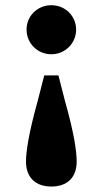

<svg xmlns="http://www.w3.org/2000/svg" viewBox="-20 -509 387 723"><path d="M173.3 -489.4C121 -489.4 80 -448.9 80 -397.6C80 -346.3 121 -304.7 173.3 -304.7C225.6 -304.7 266.6 -346.3 266.6 -397.6C266.6 -448.9 225.6 -489.4 173.3 -489.4ZM173.3 193.4C231.8 193.4 268.7 161 268.7 99.2C268.7 62.9 259.9 -4.6 224.5 -129.5L200 -225.2H146.6L122.1 -129.5C87.5 -5.4 77.9 62.9 77.9 99.2C77.9 161 115.5 193.4 173.3 193.4Z"/></svg>

Font: Source Serif Variable
Style: Regular
Weight: 389
Designer: Frank Grießhammer
Foundry: Adobe Systems Incorporated
Version: Version 3.001;hotconv 1.0.111;makeotfexe 2.5.65597